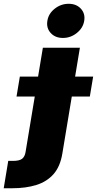

<svg xmlns="http://www.w3.org/2000/svg" viewBox="-134 -794 514 1018"><path d="M93.3 -541H289.6L196.8 18.6Q185.5 88.9 149.9 129.2Q114.3 169.4 58.6 186.8Q2.9 204.1 -68.4 204.1H-114.3L-90.3 59.1H-65.4Q-31.2 59.1 -16.8 47.9Q-2.4 36.6 1.5 12.2ZM-46.4 -282.2 -28.8 -387.7H359.9L342.3 -282.2ZM199.7 -592.8Q158.7 -592.8 134.8 -619.1Q110.8 -645.5 117.2 -683.6Q123 -721.7 156 -747.8Q189 -773.9 230 -773.9Q271 -773.9 294.9 -747.8Q318.8 -721.7 312.5 -683.6Q306.6 -646 273.7 -619.4Q240.7 -592.8 199.7 -592.8Z"/></svg>

Font: Inter 17pt Black
Style: Italic
Weight: 900
Italic angle: -9.3988°
Version: Version 4.001;git-66647c0bb